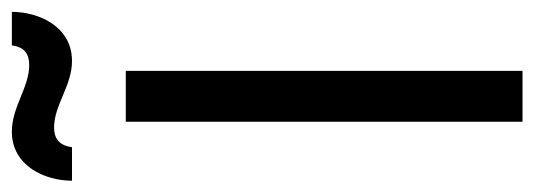

<svg xmlns="http://www.w3.org/2000/svg" viewBox="-348 -608 923 332"><g transform="rotate(-90 114.0 -441.5)"><path d="M260 -883H202C199 -860 186 -853 168 -853C129 -853 96 -883 53 -883C-7 -883 -32 -825 -32 -779H26C29 -802 42 -810 60 -810C99 -810 132 -779 175 -779C235 -779 260 -837 260 -883ZM158 0V-686H70V0Z"/></g></svg>

Font: Archivo Narrow
Style: Regular
Weight: 400
Designer: Hector Gatti
Foundry: Omnibus-Type
Version: Version 1.003;PS 001.003;hotconv 1.0.70;makeotf.lib2.5.58329